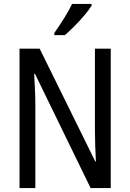

<svg xmlns="http://www.w3.org/2000/svg" viewBox="-20 -963 666 983"><path d="M547 0H444L159 -585H155Q157 -546 159 -505Q161 -464 161 -426V0H80V-714H183L468 -136H471Q469 -174 467.5 -216.5Q466 -259 466 -294V-714H547ZM449 -934Q436 -913 412 -884.5Q388 -856 360.5 -828.5Q333 -801 312 -783H258V-794Q284 -831 308.5 -870Q333 -909 349 -943H449Z"/></svg>

Font: Noto Sans Bengali UI Condensed
Style: Regular
Weight: 400
Width: 3
Designer: Jelle Bosma - Monotype Design Team
Foundry: Monotype Imaging Inc.
Version: Version 2.003; ttfautohint (v1.8.4.7-5d5b)